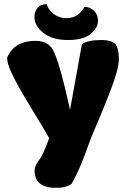

<svg xmlns="http://www.w3.org/2000/svg" viewBox="-20 -901 597 921"><path d="M248 0Q146 0 146 -83Q146 -105 166.5 -131.5Q187 -158 216 -238Q189 -286 154.5 -342Q120 -398 88.5 -451.5Q57 -505 35.5 -551Q14 -597 14 -624Q17 -634 28 -650Q39 -666 52 -676Q89 -705 150 -705Q211 -705 235 -660Q266 -601 316 -375L373 -689Q401 -709 465 -709Q522 -709 538 -683Q550 -664 550 -616.5Q550 -569 507.5 -460Q465 -351 435 -283Q417 -242 406.5 -212Q396 -182 385.5 -154.5Q375 -127 361.5 -95.5Q348 -64 324 -20Q300 0 248 0ZM385 -868Q406 -868 421 -857Q450 -837 450 -802Q450 -767 414.5 -738Q379 -709 306 -709Q233 -709 189 -742.5Q145 -776 145 -821Q145 -844 159.5 -862.5Q174 -881 204 -881Q218 -838 261 -821Q278 -814 300 -814Q356 -814 385 -868Z"/></svg>

Font: Chela One Cyrilic
Style: Regular
Weight: 400
Designer: Miguel Hernandez
Foundry: LatinoType
Version: Version 1.001